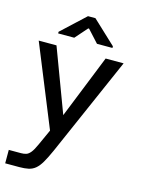

<svg xmlns="http://www.w3.org/2000/svg" viewBox="-118 -646 658 898"><g transform="rotate(15 211.0 -196.5)"><path d="M-2 186V121H57Q71 121 82 117.5Q93 114 103.5 101Q114 88 126 61L161 -16L1 -409H87L202 -102L325 -409H412L202 70Q185 108 171.5 131Q158 154 143.5 166Q129 178 110.5 182Q92 186 67 186ZM80 -465V-473L194 -579H230L343 -473V-465H268L214 -524H210L158 -465Z"/></g></svg>

Font: Darker Grotesque Light SemiBold
Style: Regular
Weight: 600
Version: Version 1.000;gftools[0.9.28]